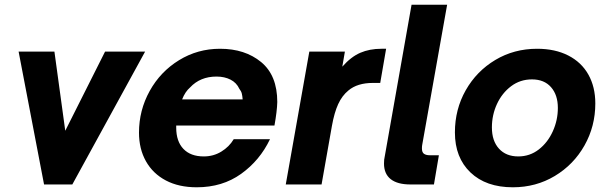

<svg xmlns="http://www.w3.org/2000/svg" viewBox="-20 -783 2577 815"><path d="M287 0H167L59 -564H211L257 -228L426 -564H596Z M570 -220Q570 -315 615.5 -397Q661 -479 740 -527.5Q819 -576 914 -576Q1020 -576 1088.5 -519.5Q1157 -463 1157 -350Q1156 -311 1145 -250H728V-241Q728 -183 758.5 -151Q789 -119 845 -119Q886 -119 919.5 -139.5Q953 -160 972 -192H1126Q1083 -102 1003.5 -45Q924 12 815 12Q739 12 684 -17Q629 -46 599.5 -98.5Q570 -151 570 -220ZM1010 -361Q1009 -375 1006.5 -385.5Q1004 -396 996 -406Q984 -432 958.5 -445Q933 -458 899 -458Q830 -458 787 -412Q766 -394 753 -361Z M1193 0 1293 -564H1444L1433 -500Q1470 -542 1509.5 -559Q1549 -576 1599 -576H1619L1594 -431H1563Q1497 -431 1459 -399Q1432 -377 1415.5 -341Q1399 -305 1389 -249L1345 0Z M1722 0Q1667 0 1638.5 -22.5Q1610 -45 1610 -89Q1610 -107 1613 -118L1727 -763H1878L1772 -167Q1771 -162 1771 -153Q1771 -136 1780 -130Q1789 -124 1804 -124H1843L1822 0Z M1911 -221Q1911 -319 1957 -400Q2003 -481 2082.5 -528.5Q2162 -576 2260 -576Q2336 -576 2392 -547.5Q2448 -519 2477.5 -466.5Q2507 -414 2507 -344Q2507 -247 2461 -165.5Q2415 -84 2335 -36Q2255 12 2157 12Q2043 12 1977 -51Q1911 -114 1911 -221ZM2348 -325Q2348 -380 2319 -413Q2290 -446 2238 -446Q2188 -446 2149.5 -417Q2111 -388 2089.5 -341.5Q2068 -295 2068 -242Q2068 -185 2098 -152Q2128 -119 2180 -119Q2229 -119 2267 -148.5Q2305 -178 2326.5 -225.5Q2348 -273 2348 -325Z"/></svg>

Font: Open Sauce One ExtraBold Italic
Style: Regular
Weight: 800
Italic angle: -10°
Designer: Alfredo Marco Pradil
Foundry: Creative Sauce Fz LLC
Version: Version 1.477